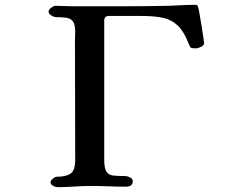

<svg xmlns="http://www.w3.org/2000/svg" viewBox="-20 -772 1040 794"><path d="M824 -594Q824 -584 811 -578Q798 -572 790 -572Q774 -572 770 -574.5Q766 -577 760 -592Q740 -643 714.5 -667Q689 -691 653.5 -698.5Q618 -706 566 -706H430Q411 -706 411 -686V-112Q411 -77 420 -62.5Q429 -48 448.5 -46Q468 -44 498 -44Q506 -44 517.5 -38.5Q529 -33 529 -23Q529 -10 521 -5Q513 0 501 0Q464 0 428 -1.5Q392 -3 355 -3Q321 -3 287 -0.5Q253 2 219 2Q210 2 199.5 -3.5Q189 -9 189 -19Q189 -25 198.5 -33Q208 -41 214 -41Q254 -41 272.5 -54.5Q291 -68 291 -110Q291 -234 290.5 -357Q290 -480 290 -604Q290 -614 290.5 -623Q291 -632 291 -641Q291 -671 281.5 -683.5Q272 -696 254.5 -698.5Q237 -701 212 -701Q204 -701 192.5 -708Q181 -715 181 -724Q181 -732 191.5 -740Q202 -748 209 -748Q229 -748 249 -747Q269 -746 288 -746Q332 -746 377 -746Q422 -746 466 -746Q519 -746 572 -746.5Q625 -747 678 -748Q704 -749 731 -750.5Q758 -752 784 -752Q789 -752 792.5 -751.5Q796 -751 798 -746Q800 -743 804 -721.5Q808 -700 812.5 -671.5Q817 -643 820.5 -620.5Q824 -598 824 -594Z"/></svg>

Font: Kaisei Opti
Style: Bold
Weight: 700
Designer: Font-Kai, 金井和夫
Foundry: KAZUO KANAI
Version: Version 5.003